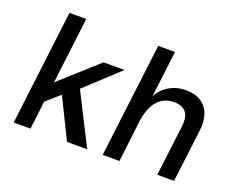

<svg xmlns="http://www.w3.org/2000/svg" viewBox="-111 -905 1375 1107"><g transform="rotate(20 576.0 -352.0)"><path d="M119 -119 106 -216 425 -503H554L309 -276L283 -262ZM57 0 143 -704H246L160 0ZM384 0 250 -273 340 -332 508 0Z M603 0 689 -700H792L757 -414Q763 -429 777 -446.5Q791 -464 812.5 -479.5Q834 -495 863 -505Q892 -515 928 -515Q983 -515 1019.5 -492Q1056 -469 1072 -426.5Q1088 -384 1081 -324L1041 0H938L976 -309Q984 -371 960 -399Q936 -427 888 -427Q844 -427 812.5 -406Q781 -385 762.5 -347.5Q744 -310 737 -260L706 0Z"/></g></svg>

Font: Inclusive Sans Medium
Style: Italic
Weight: 500
Italic angle: -7°
Designer: Olivia King
Foundry: Olivia King
Version: Version 2.004